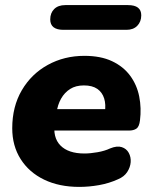

<svg xmlns="http://www.w3.org/2000/svg" viewBox="-20 -722 595 753"><path d="M291 11Q212 11 153 -17.5Q94 -46 61 -98Q28 -150 28 -219Q28 -304 65.5 -368Q103 -432 167.5 -467.5Q232 -503 311 -503Q375 -503 419.5 -482Q464 -461 490.5 -425Q517 -389 526 -343.5Q535 -298 529 -250Q526 -225 515 -217.5Q504 -210 486 -210H173L185 -294H407L391 -281Q396 -312 388.5 -336Q381 -360 361.5 -373.5Q342 -387 309 -387Q277 -387 255 -373Q233 -359 219.5 -335Q206 -311 202 -281L195 -242Q186 -183 217 -151.5Q248 -120 311 -120Q334 -120 362.5 -125Q391 -130 412 -140Q439 -151 457.5 -145Q476 -139 485 -122.5Q494 -106 492.5 -86Q491 -66 479 -47.5Q467 -29 443 -19Q408 -3 368.5 4Q329 11 291 11ZM229 -605Q177 -605 177 -646Q177 -671 192.5 -686.5Q208 -702 236 -702H482Q534 -702 534 -662Q534 -637 518.5 -621Q503 -605 476 -605Z"/></svg>

Font: Nunito ExtraLight Black
Style: Italic
Weight: 900
Italic angle: -9°
Version: Version 3.602